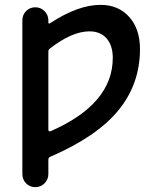

<svg xmlns="http://www.w3.org/2000/svg" viewBox="-20 -550 638 790"><path d="M179 -337V-15Q179 -12 182 -10.5Q185 -9 188 -10Q444 -122 444 -312Q444 -363 418.5 -392Q393 -421 348 -421Q276 -421 185 -350Q179 -346 179 -337ZM125 220Q103 220 87.5 204.5Q72 189 72 166V-466Q72 -489 87.5 -504.5Q103 -520 125 -520Q148 -520 163.5 -504Q179 -488 179 -466V-458Q179 -450 187 -455Q301 -530 394 -530Q467 -530 511.5 -480.5Q556 -431 556 -348Q556 -205 467.5 -96.5Q379 12 187 95Q179 98 179 107V166Q179 188 163.5 204Q148 220 125 220Z"/></svg>

Font: Rounded Mplus 1c Medium
Style: Regular
Weight: 500
Version: Version 1.059.20150529